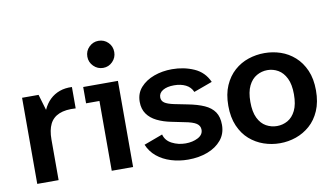

<svg xmlns="http://www.w3.org/2000/svg" viewBox="-75 -908 1891 1089"><g transform="rotate(-10 870.5 -363.0)"><path d="M61 0V-496H156L183 -405Q199 -440 223 -463Q247 -486 279 -497.5Q311 -509 350 -507V-384Q292 -388 255 -372.5Q218 -357 201 -322.5Q184 -288 184 -234V0Z M490 0V-402H413V-496H613V0ZM544 -583Q512 -583 489 -606Q466 -629 466 -661Q466 -694 489 -716.5Q512 -739 543 -739Q576 -739 598.5 -716.5Q621 -694 621 -661Q621 -629 598.5 -606Q576 -583 544 -583Z M929 13Q877 13 830.5 -1.5Q784 -16 750 -44Q716 -72 699 -113L807 -153Q816 -117 852 -98.5Q888 -80 930 -80Q971 -80 1001.5 -96Q1032 -112 1032 -141Q1032 -164 1012 -177.5Q992 -191 943 -200L870 -215Q825 -224 789.5 -241.5Q754 -259 734 -287.5Q714 -316 714 -357Q714 -406 744 -439.5Q774 -473 822 -490.5Q870 -508 926 -508Q994 -508 1052 -482.5Q1110 -457 1136 -398L1029 -359Q1017 -388 988.5 -402Q960 -416 922 -416Q881 -416 857 -401.5Q833 -387 833 -362Q833 -342 849.5 -330.5Q866 -319 904 -311L979 -296Q1036 -285 1074 -268Q1112 -251 1131.5 -222.5Q1151 -194 1151 -148Q1151 -97 1121 -61Q1091 -25 1041 -6Q991 13 929 13Z M1458 12Q1410 12 1365 -3.5Q1320 -19 1284 -50.5Q1248 -82 1226.5 -131.5Q1205 -181 1205 -248Q1205 -315 1226.5 -364Q1248 -413 1284 -445Q1320 -477 1365 -492Q1410 -507 1458 -507Q1506 -507 1550.5 -492Q1595 -477 1631 -445Q1667 -413 1688.5 -364Q1710 -315 1710 -248Q1710 -181 1688.5 -131.5Q1667 -82 1631 -50.5Q1595 -19 1550.5 -3.5Q1506 12 1458 12ZM1458 -87Q1491 -87 1519.5 -103Q1548 -119 1565.5 -154.5Q1583 -190 1583 -248Q1583 -305 1565.5 -340.5Q1548 -376 1519.5 -392.5Q1491 -409 1458 -409Q1425 -409 1396 -392.5Q1367 -376 1349.5 -340.5Q1332 -305 1332 -248Q1332 -190 1349.5 -154.5Q1367 -119 1396 -103Q1425 -87 1458 -87Z"/></g></svg>

Font: Atkinson Hyperlegible Next SemiBold
Style: Regular
Weight: 600
Designer: Elliott Scott, Megan Eiswerth, Linus Boman, Theodore Petrosky, Letters from Sweden
Foundry: Applied Design Works, Letters from Sweden
Version: Version 2.001